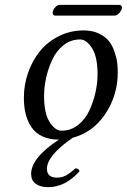

<svg xmlns="http://www.w3.org/2000/svg" viewBox="-20 -564 521 789"><path d="M309.1 -401.9Q271.5 -401.9 241.7 -378.7Q211.9 -355.5 195.1 -319.3Q178.2 -283.2 169.7 -244.6Q161.1 -206.1 161.1 -169.9Q161.1 -98.6 183.8 -62.7Q206.5 -26.9 232.9 -26.9Q270.5 -26.9 300.3 -50Q330.1 -73.2 346.9 -109.4Q363.8 -145.5 372.3 -184.1Q380.9 -222.7 380.9 -258.8Q380.9 -330.1 358.2 -366Q335.4 -401.9 309.1 -401.9ZM307.1 139.2Q249 205.1 178.2 205.1Q145 205.1 126.5 191.2Q107.9 177.2 107.9 150.9Q107.9 84.5 222.2 9.8Q183.1 9.8 154.5 -3.4Q126 -16.6 109.6 -40.8Q93.3 -64.9 85.7 -95Q78.1 -125 78.1 -162.1Q78.1 -215.8 95.7 -265.9Q113.3 -315.9 144.5 -354.2Q175.8 -392.6 222.7 -415.8Q269.5 -439 324.2 -439Q360.4 -439 387.2 -425.8Q414.1 -412.6 428.2 -394.3Q442.4 -376 450.9 -350.3Q459.5 -324.7 461.7 -305.9Q463.9 -287.1 463.9 -267.1Q463.9 -172.4 413.1 -96.2Q362.3 -20 278.8 2Q172.9 75.2 172.9 129.9Q172.9 166 214.8 166Q233.4 166 250 157.5Q266.6 148.9 290 127.9Q302.7 127.9 307.1 139.2ZM451.2 -500H207Q200.7 -500 198 -504.9Q195.3 -509.8 196.8 -515.1Q198.2 -524.4 207 -534.2Q215.8 -543.9 224.1 -543.9H469.2Q476.1 -543.9 479 -539.6Q481.9 -535.2 481 -529.8Q478.5 -519.5 469.5 -509.8Q460.4 -500 451.2 -500Z"/></svg>

Font: Common Serif
Style: Italic
Weight: 400
Italic angle: -12°
Designer: Philipp H. Poll, Khaled Hosny
Foundry: Stefan Peev, Context Ltd.
Version: Version 1.026